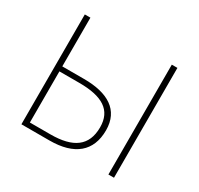

<svg xmlns="http://www.w3.org/2000/svg" viewBox="-153 -913 1138 1099"><g transform="rotate(30 416.0 -363.0)"><path d="M110 0H296C459 0 547 -73 547 -212C547 -346 448 -404 291 -404H147V-726H110ZM147 -33V-371H278C431 -371 509 -323 509 -210C509 -87 432 -33 283 -33ZM685 0H722V-726H685Z"/></g></svg>

Font: Noto Sans CJK JP Thin
Style: Regular
Weight: 250
Designer: Ryoko NISHIZUKA (kana & ideographs); Paul D. Hunt (Latin, Greek & Cyrillic); Wenlong ZHANG (bopomofo); Sandoll Communica
Foundry: Adobe Systems Incorporated
Version: Version 1.004;PS 1.004;hotconv 1.0.82;makeotf.lib2.5.63406